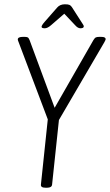

<svg xmlns="http://www.w3.org/2000/svg" viewBox="-20 -874 513 896"><path d="M192 2Q169 2 171 -13L203 -317L67 -677Q63 -686 63 -690Q63 -702 88 -702H94Q105 -702 109.5 -699.5Q114 -697 118 -687L235 -371L416 -687Q422 -697 427.5 -699.5Q433 -702 445 -702H451Q464 -702 468.5 -699Q473 -696 473 -692Q473 -688 470.5 -684Q468 -680 467 -677L255 -314L223 -12Q221 2 200 2ZM189 -742Q174 -742 174 -749Q174 -756 190 -774L247 -839Q260 -854 283 -854Q298 -854 304.5 -851Q311 -848 316 -840L359 -773Q363 -766 367 -760.5Q371 -755 371 -751Q371 -742 355 -742Q343 -742 330 -757L280 -810L219 -757Q202 -742 189 -742Z"/></svg>

Font: Asap Condensed Condensed ExtraLight
Style: Italic
Weight: 200
Width: 3
Italic angle: -6°
Designer: Pablo Cosgaya
Foundry: Omnibus-Type
Version: Version 3.001; ttfautohint (v1.8.4.7-5d5b)